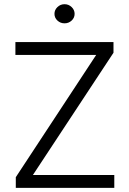

<svg xmlns="http://www.w3.org/2000/svg" viewBox="-20 -911 627 931"><path d="M56.6 -51.8 446.3 -644.5H54.7V-707H530.3V-655.3L139.6 -62.5H534.2V0H56.6ZM244.1 -843.8Q244.1 -862.8 258.5 -876.7Q272.9 -890.6 293 -890.6Q313 -890.6 327.4 -876.7Q341.8 -862.8 341.8 -843.8Q341.8 -824.7 327.4 -811.3Q313 -797.9 293 -797.9Q272.9 -797.9 258.5 -811.3Q244.1 -824.7 244.1 -843.8Z"/></svg>

Font: Pretendard Light
Style: Regular
Weight: 300
Designer: Base glyphs from Inter by Rasmus Andersson; Hangeul glyphs from Noto Sans CJK(Source Han Sans) by Jang Soo-young and Kan
Foundry: Kil Hyung-jin
Version: Version 1.309